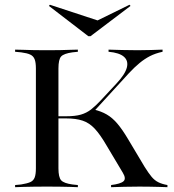

<svg xmlns="http://www.w3.org/2000/svg" viewBox="-20 -777 723 797"><path d="M166.1 -2.4Q141.1 -2.4 118.5 -2Q96 -1.6 77 -1.2Q58.1 -0.8 42.7 0V-8.9L67.7 -11.3Q92.7 -15.3 105.6 -21Q118.5 -26.6 123.8 -39.9Q129 -53.2 129 -78.2V-492.7Q129 -517.7 123.8 -531Q118.5 -544.4 105.6 -550.4Q92.7 -556.5 67.7 -559.7L42.7 -562.1V-571Q58.1 -571 77 -570.2Q96 -569.4 118.5 -569Q141.1 -568.5 166.1 -568.5H175H183.9Q208.9 -568.5 230.6 -569Q252.4 -569.4 270.6 -570.2Q288.7 -571 303.2 -571V-562.1L280.6 -559.7Q245.2 -554.8 233.9 -542.7Q222.6 -530.6 222.6 -492.7V-78.2Q222.6 -41.1 233.9 -28.6Q245.2 -16.1 280.6 -11.3L303.2 -8.9V0Q288.7 -0.8 270.6 -1.2Q252.4 -1.6 230.6 -2Q208.9 -2.4 183.9 -2.4H175ZM441.1 0V-8.9Q480.6 -13.7 492.7 -24.6Q504.8 -35.5 489.5 -60.5L422.6 -172.6Q396 -218.5 373.4 -242.7Q350.8 -266.9 323 -276.2Q295.2 -285.5 254 -285.5H215.3V-294.4H254.8Q291.9 -294.4 315.7 -301.2Q339.5 -308.1 358.5 -323Q377.4 -337.9 399.2 -361.3L463.7 -430.6Q499.2 -468.5 506.5 -496.4Q513.7 -524.2 494.8 -541.1Q475.8 -558.1 430.6 -562.1V-571Q454.8 -570.2 486.3 -569.4Q517.7 -568.5 551.6 -568.5Q582.3 -568.5 606.5 -569.4Q630.6 -570.2 654.8 -571V-562.1Q625 -555.6 602.4 -544Q579.8 -532.3 559.3 -515.3Q538.7 -498.4 515.3 -473.4L366.9 -311.3L368.5 -322.6Q400 -315.3 423.4 -301.6Q446.8 -287.9 467.3 -263.7Q487.9 -239.5 511.3 -200L580.6 -83.9Q596.8 -58.1 609.3 -43.1Q621.8 -28.2 637.1 -20.6Q652.4 -12.9 675 -8.9V0Q658.1 -0.8 639.9 -1.2Q621.8 -1.6 601.6 -2Q581.5 -2.4 558.9 -2.4Q523.4 -2.4 496.4 -1.6Q469.4 -0.8 441.1 0ZM517.7 -757.3 521.8 -752.4 355.6 -626.6H346.8L183.1 -752.4L187.1 -757.3L403.2 -686.3L358.1 -679Z"/></svg>

Font: Playfair 144pt SemiExpanded Medium
Style: Regular
Weight: 500
Width: 6
Designer: Claus Eggers Sørensen
Foundry: Claus Eggers Sørensen
Version: Version 2.203